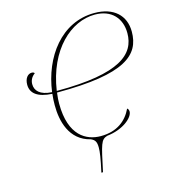

<svg xmlns="http://www.w3.org/2000/svg" viewBox="-133 -836 1034 1154"><g transform="rotate(-15 384.0 -259.0)"><path d="M354 210H364C400 41 404 18 445 5C548 -6 613 -65 613 -101C613 -110 609 -119 603 -122C571 -54 511 -3 408 -3C320 -3 216 -55 216 -256C216 -275 217 -293 221 -324H224C648 -324 750 -417 750 -562C750 -663 681 -728 561 -728C355 -728 221 -546 193 -334C118 -338 90 -371 90 -411C90 -433 99 -454 122 -471C118 -477 112 -479 105 -479C80 -479 60 -455 60 -416C60 -362 101 -329 192 -324C189 -301 188 -277 188 -253C188 -157 216 -31 345 0C369 11 378 24 378 60C378 87 373 123 354 210ZM561 -718C665 -718 722 -652 722 -560C722 -430 618 -334 226 -334H222C259 -582 412 -718 561 -718Z"/></g></svg>

Font: Noto Serif Display Thin
Style: Italic
Weight: 100
Italic angle: -12°
Designer: Monotype Design Team
Foundry: Monotype Imaging Inc.
Version: Version 2.009